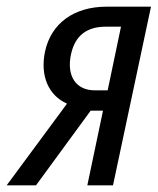

<svg xmlns="http://www.w3.org/2000/svg" viewBox="-72 -556 474 576"><path d="M-52 0H36L200 -224H237L190 0H267L381 -536H248C150 -536 81 -486 63 -401C48 -329 73 -270 129 -245ZM212 -285C156 -285 127 -328 141 -393C153 -449 188 -476 246 -476H291L251 -285Z"/></svg>

Font: Noto Sans ExtraCondensed
Style: Italic
Weight: 400
Width: 2
Italic angle: -12°
Designer: Monotype Design Team
Foundry: Monotype Imaging Inc.
Version: Version 2.013